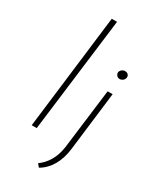

<svg xmlns="http://www.w3.org/2000/svg" viewBox="-234 -832 916 1098"><g transform="rotate(30 224.0 -283.0)"><path d="M160 -756H195L101 0H68ZM208 170Q244 144 266.5 105.5Q289 67 297 15L347 -385H380L333 3Q325 69 297.5 116.5Q270 164 225 190ZM344 -507Q345 -519 355.5 -527.5Q366 -536 378 -535Q389 -535 396.5 -527.5Q404 -520 403 -509Q402 -496 392 -488Q382 -480 371 -480Q359 -480 351.5 -488.5Q344 -497 344 -507Z"/></g></svg>

Font: Josefin Sans ExtraLight
Style: Italic
Weight: 250
Italic angle: -7°
Designer: Santiago Orozco
Foundry: Typemade
Version: Version 2.000